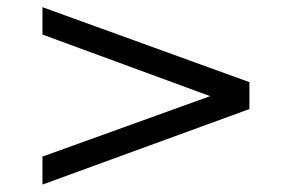

<svg xmlns="http://www.w3.org/2000/svg" viewBox="-20 -551 806 530"><path d="M97.2 -455.6V-531.2L668.5 -324.2V-250L97.2 -41.5V-118.7L560.1 -285.6Z"/></svg>

Font: KhunPaOh
Style: Regular
Weight: 400
Designer: Khon Soe Zaw Thu
Version: Version 1.00 July 11, 2016, initial release